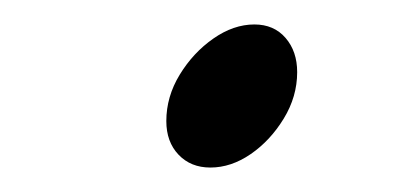

<svg xmlns="http://www.w3.org/2000/svg" viewBox="-20 -131 325 157"><path d="M152 6Q136 6 126 -4.5Q116 -15 116 -32Q116 -52 127 -70Q138 -88 154.5 -99.5Q171 -111 188 -111Q204 -111 213.5 -100Q223 -89 223 -72Q223 -52 212 -34Q201 -16 185 -5Q169 6 152 6Z"/></svg>

Font: Praise
Style: Regular
Weight: 400
Designer: Robert E. Leuschke
Foundry: Robert E. Leuschke
Version: Version 1.100; ttfautohint (v1.8.3)